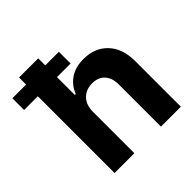

<svg xmlns="http://www.w3.org/2000/svg" viewBox="-250 -881 1034 1034"><g transform="rotate(-45 267.0 -364.0)"><path d="M195.3 -315.4V0H44.4V-727.5H190.4V-448.7H197.3Q216.3 -497.1 257.3 -524.9Q298.3 -552.7 360.4 -552.7Q445.8 -552.7 497.6 -498Q549.3 -443.4 549.3 -347.2V0H397.9V-320.3Q397.9 -370.6 372.3 -398.9Q346.7 -427.2 300.3 -427.2Q253.9 -427.2 224.6 -397.7Q195.3 -368.2 195.3 -315.4ZM-60.1 -584.5V-673.8H293.9V-584.5Z"/></g></svg>

Font: Inter Tight
Style: Bold
Weight: 700
Designer: Rasmus Andersson
Foundry: rsms
Version: Version 3.004; ttfautohint (v1.8.4.7-5d5b)